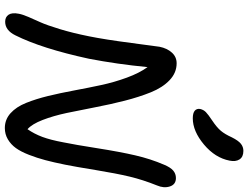

<svg xmlns="http://www.w3.org/2000/svg" viewBox="-138 -892 1041 806"><g transform="rotate(90 383.0 -489.5)"><path d="M477.1 -777.8Q455.1 -777.8 445.3 -786.1Q435.5 -794.4 438 -809.1Q441.4 -823.2 451.2 -832.8Q460.9 -842.3 485.8 -858.9Q515.1 -878.4 529.5 -895.5Q543.9 -912.6 557.1 -941.9Q570.8 -969.2 584 -979.7Q597.2 -990.2 613.8 -990.2Q639.2 -990.2 649.7 -973.9Q660.2 -957.5 654.8 -932.1Q643.1 -871.6 587.2 -824.7Q531.2 -777.8 477.1 -777.8ZM71.8 9.8Q51.8 9.8 42.2 -4.6Q32.7 -19 38.1 -46.9Q41 -63 51.5 -87.6Q62 -112.3 74 -138.4Q85.9 -164.6 102.5 -219Q119.1 -273.4 132.8 -341.8Q146.5 -409.2 160.9 -519.8Q175.3 -630.4 176.8 -638.2Q183.1 -669.9 201.2 -689.9Q219.2 -710 246.1 -710Q286.1 -710 317.1 -680.4Q348.1 -650.9 367.9 -601.8Q387.7 -552.7 403.1 -492.7Q418.5 -432.6 430.7 -368.7Q442.9 -304.7 454.8 -248.5Q466.8 -192.4 484.1 -147.5Q501.5 -102.5 522.9 -84Q542.5 -112.3 555.2 -146.2Q567.9 -180.2 578.1 -234.9Q587.9 -282.7 602.8 -377.2Q617.7 -471.7 632.6 -536.1Q647.5 -600.6 671.9 -657.2Q683.1 -684.1 696.5 -695.6Q710 -707 728 -707Q754.9 -707 763.2 -681.6Q771.5 -656.2 758.8 -627Q735.4 -568.8 721.9 -512.7Q708.5 -456.5 694.3 -369.9Q680.2 -283.2 671.9 -242.2Q662.1 -193.8 652.8 -158.9Q643.6 -124 630.4 -90.1Q617.2 -56.2 602.1 -35.2Q586.9 -14.2 565.4 -1.5Q543.9 11.2 518.1 11.2Q482.4 11.2 455.8 -12.7Q429.2 -36.6 412.6 -77.9Q396 -119.1 383.5 -170.2Q371.1 -221.2 360.1 -280.3Q349.1 -339.4 337.4 -393.8Q325.7 -448.2 306.4 -501Q287.1 -553.7 262.2 -587.9Q250 -460.9 227.1 -341.8Q184.1 -143.6 128.9 -33.2Q107.9 9.8 71.8 9.8Z"/></g></svg>

Font: Shantell Sans Normal
Style: Italic
Weight: 400
Italic angle: -11.31°
Designer: Stephen Nixon, Anya Danilova, Shantell Martin
Foundry: Arrow Type
Version: Version 1.006;[559af2be0]